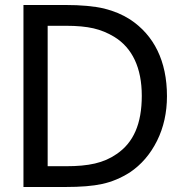

<svg xmlns="http://www.w3.org/2000/svg" viewBox="-20 -747 718 767"><path d="M647 -362.8C647 -502.9 595.2 -606.4 499.5 -669.4C469.7 -688.5 435.5 -703.1 396 -712.9C356.4 -722.2 304.2 -727.1 239.3 -727.1H73.7V0H241.2C302.2 0 351.1 -3.9 388.7 -12.2C426.3 -20.5 462.9 -35.6 498.5 -58.1C544.4 -88.9 580.6 -130.9 607.4 -184.6C633.8 -237.8 647 -297.4 647 -362.8ZM546.4 -364.3C546.4 -252.4 513.2 -176.8 445.3 -131.3C394 -95.7 334 -83 244.1 -83H170.4V-644H244.1C287.6 -644 323.7 -640.6 353.5 -633.8C382.8 -627 410.2 -615.7 436 -600.1C508.8 -555.7 546.4 -475.6 546.4 -364.3Z"/></svg>

Font: SG Kara
Style: Regular
Weight: 400
Designer: Damoon Khanjanzadeh
Version: Version 1.000